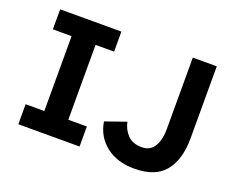

<svg xmlns="http://www.w3.org/2000/svg" viewBox="-114 -894 1336 1099"><g transform="rotate(20 554.0 -344.0)"><path d="M80 0V-122H194V-578H80V-700H453V-578H340V-122H453V0ZM789 12Q684 12 616.5 -41.5Q549 -95 535 -183L662 -227Q670 -184 700.5 -151Q731 -118 788 -118Q825 -118 846.5 -138Q868 -158 878 -190.5Q888 -223 888 -260V-700H1034V-261Q1034 -133 976 -60.5Q918 12 789 12Z"/></g></svg>

Font: Inclusive Sans
Style: Bold
Weight: 700
Designer: Olivia King
Foundry: Olivia King
Version: Version 2.004